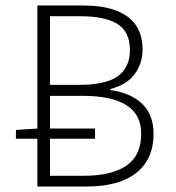

<svg xmlns="http://www.w3.org/2000/svg" viewBox="-20 -679 640 699"><path d="M116 0V-659H283Q351 -659 399 -642Q447 -625 473 -589.5Q499 -554 499 -499Q499 -448 470 -409Q441 -370 382 -355V-351Q456 -341 497.5 -301Q539 -261 539 -192Q539 -129 510 -86Q481 -43 426.5 -21.5Q372 0 296 0ZM38 -174V-206L117 -211H326V-174ZM162 -39H284Q385 -39 439.5 -75.5Q494 -112 494 -192Q494 -263 439.5 -296.5Q385 -330 284 -330H162ZM162 -370H265Q366 -370 409.5 -402Q453 -434 453 -497Q453 -563 408 -591.5Q363 -620 270 -620H162Z"/></svg>

Font: Source Code Pro ExtraLight Light
Style: Regular
Weight: 300
Monospace: yes
Version: Version 1.018;hotconv 1.0.116;makeotfexe 2.5.65601